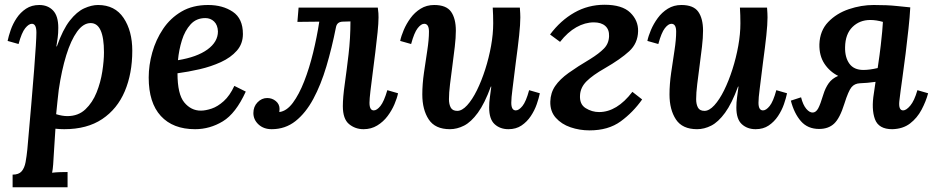

<svg xmlns="http://www.w3.org/2000/svg" viewBox="-20 -532 3929 807"><path d="M33 255V202Q59 202 71 188Q83 174 87.5 149.5Q92 125 95 95Q133 -329 133 -395Q133 -432 114 -432Q101 -432 86 -413.5Q71 -395 58 -347L12 -360Q16 -380 25 -406Q34 -432 50 -456Q66 -480 89.5 -495.5Q113 -511 145 -511Q181 -511 203 -488Q225 -465 225 -415Q225 -392 222.5 -374Q220 -356 217 -337H219Q244 -408 273.5 -445.5Q303 -483 334 -497Q365 -511 392 -511Q463 -511 499.5 -456.5Q536 -402 536 -319Q536 -223 504.5 -148.5Q473 -74 409.5 -31.5Q346 11 250 11Q242 11 232 10.5Q222 10 213 9Q209 67 207 102.5Q205 138 203.5 159Q202 180 199 194Q215 192 233.5 191.5Q252 191 264 191V255ZM263 -44Q309 -44 339 -72.5Q369 -101 386 -143.5Q403 -186 410 -231.5Q417 -277 417 -312Q417 -435 361 -435Q330 -435 304 -399Q278 -363 258.5 -300Q239 -237 227 -155Q224 -131 221.5 -106Q219 -81 216 -52Q242 -44 263 -44Z M855 -511Q916 -511 958.5 -482.5Q1001 -454 1001 -389Q1001 -348 975.5 -319Q950 -290 908.5 -271Q867 -252 819 -241Q771 -230 726 -224Q726 -136 754.5 -101.5Q783 -67 824 -67Q844 -67 869.5 -75.5Q895 -84 920.5 -107Q946 -130 965 -171L1013 -147Q971 -55 916.5 -22Q862 11 800 11Q707 11 656 -44.5Q605 -100 605 -206Q605 -258 620 -311.5Q635 -365 665.5 -410.5Q696 -456 743 -483.5Q790 -511 855 -511ZM843 -456Q805 -456 781 -429.5Q757 -403 744.5 -362.5Q732 -322 728 -279Q808 -292 852 -324Q896 -356 896 -400Q895 -427 880 -441.5Q865 -456 843 -456Z M1122 11Q1088 11 1066.5 -9Q1045 -29 1045 -57Q1045 -84 1062.5 -102Q1080 -120 1103 -120Q1124 -120 1139.5 -107Q1155 -94 1155 -74Q1155 -66 1154 -61Q1185 -65 1211 -100Q1237 -135 1258.5 -190Q1280 -245 1296 -310.5Q1312 -376 1322 -441L1230 -440L1235 -500H1568Q1570 -484 1570.5 -476.5Q1571 -469 1571 -459Q1571 -435 1567 -396Q1563 -357 1557.5 -312.5Q1552 -268 1546.5 -225.5Q1541 -183 1537 -149.5Q1533 -116 1533 -100Q1533 -68 1551 -68Q1564 -68 1579 -86.5Q1594 -105 1608 -153L1653 -140Q1649 -120 1638 -94Q1627 -68 1609 -44Q1591 -20 1565.5 -4.5Q1540 11 1508 11Q1473 11 1447 -10.5Q1421 -32 1421 -86Q1421 -122 1429 -178.5Q1437 -235 1445 -303.5Q1453 -372 1453 -442L1420 -441Q1396 -440 1392 -417Q1375 -331 1352 -253.5Q1329 -176 1297 -116.5Q1265 -57 1222 -23Q1179 11 1122 11Z M1871 11Q1809 11 1782 -30Q1755 -71 1755 -135Q1755 -178 1762 -226.5Q1769 -275 1776 -320.5Q1783 -366 1783 -399Q1783 -432 1763 -432Q1750 -432 1735.5 -413.5Q1721 -395 1708 -347L1662 -360Q1666 -380 1677 -406Q1688 -432 1705.5 -456Q1723 -480 1748 -495.5Q1773 -511 1805 -511Q1856 -511 1876 -482.5Q1896 -454 1896 -403Q1896 -374 1891.5 -335.5Q1887 -297 1881.5 -256Q1876 -215 1871.5 -178Q1867 -141 1867 -115Q1867 -94 1874.5 -80Q1882 -66 1902 -66Q1922 -66 1943.5 -89.5Q1965 -113 1984.5 -152.5Q2004 -192 2019.5 -240.5Q2035 -289 2044 -339Q2053 -389 2053 -434Q2053 -448 2052.5 -468Q2052 -488 2051 -500H2165Q2166 -484 2166.5 -476.5Q2167 -469 2167 -459Q2167 -430 2162 -383Q2157 -336 2148 -270Q2139 -195 2134 -157.5Q2129 -120 2129 -100Q2129 -68 2148 -68Q2161 -68 2176 -86.5Q2191 -105 2204 -153L2249 -140Q2245 -120 2236 -94Q2227 -68 2211 -44Q2195 -20 2172 -4.5Q2149 11 2117 11Q2082 11 2059 -10Q2036 -31 2036 -80Q2036 -102 2039 -123Q2042 -144 2045 -168H2043Q2017 -97 1988.5 -58Q1960 -19 1930.5 -4Q1901 11 1871 11Z M2458 16Q2416 16 2378 3Q2340 -10 2316 -37Q2292 -64 2293 -105Q2294 -142 2313.5 -170.5Q2333 -199 2370 -225.5Q2407 -252 2461 -284Q2498 -307 2518.5 -328Q2539 -349 2540 -380Q2541 -408 2524 -423Q2507 -438 2476 -438Q2439 -438 2402.5 -417.5Q2366 -397 2334 -356L2292 -387Q2336 -446 2394 -479Q2452 -512 2521 -512Q2595 -512 2629 -479Q2663 -446 2662 -401Q2661 -350 2624.5 -316.5Q2588 -283 2522 -245Q2471 -216 2445.5 -190.5Q2420 -165 2418 -133Q2415 -94 2441.5 -77.5Q2468 -61 2498 -61Q2573 -61 2638 -146L2679 -114Q2641 -60 2589 -22Q2537 16 2458 16Z M2910 11Q2848 11 2821 -30Q2794 -71 2794 -135Q2794 -178 2801 -226.5Q2808 -275 2815 -320.5Q2822 -366 2822 -399Q2822 -432 2802 -432Q2789 -432 2774.5 -413.5Q2760 -395 2747 -347L2701 -360Q2705 -380 2716 -406Q2727 -432 2744.5 -456Q2762 -480 2787 -495.5Q2812 -511 2844 -511Q2895 -511 2915 -482.5Q2935 -454 2935 -403Q2935 -374 2930.5 -335.5Q2926 -297 2920.5 -256Q2915 -215 2910.5 -178Q2906 -141 2906 -115Q2906 -94 2913.5 -80Q2921 -66 2941 -66Q2961 -66 2982.5 -89.5Q3004 -113 3023.5 -152.5Q3043 -192 3058.5 -240.5Q3074 -289 3083 -339Q3092 -389 3092 -434Q3092 -448 3091.5 -468Q3091 -488 3090 -500H3204Q3205 -484 3205.5 -476.5Q3206 -469 3206 -459Q3206 -430 3201 -383Q3196 -336 3187 -270Q3178 -195 3173 -157.5Q3168 -120 3168 -100Q3168 -68 3187 -68Q3200 -68 3215 -86.5Q3230 -105 3243 -153L3288 -140Q3284 -120 3275 -94Q3266 -68 3250 -44Q3234 -20 3211 -4.5Q3188 11 3156 11Q3121 11 3098 -10Q3075 -31 3075 -80Q3075 -102 3078 -123Q3081 -144 3084 -168H3082Q3056 -97 3027.5 -58Q2999 -19 2969.5 -4Q2940 11 2910 11Z M3423 10Q3375 10 3346.5 -22.5Q3318 -55 3304 -109L3347 -123Q3355 -91 3369 -74.5Q3383 -58 3397 -59Q3410 -60 3419 -76.5Q3428 -93 3441 -136Q3449 -162 3463 -182Q3477 -202 3503 -213Q3467 -231 3445 -264.5Q3423 -298 3424 -346Q3426 -403 3461 -439.5Q3496 -476 3548 -493.5Q3600 -511 3652 -511Q3682 -511 3705.5 -510Q3729 -509 3752 -506.5Q3775 -504 3806 -501Q3804 -462 3798.5 -411.5Q3793 -361 3786.5 -307.5Q3780 -254 3772.5 -202Q3765 -150 3760 -107Q3756 -68 3776 -68Q3789 -68 3806 -88Q3823 -108 3836 -153L3881 -140Q3872 -106 3853.5 -71Q3835 -36 3805 -13Q3775 10 3730 11Q3673 11 3657.5 -31Q3642 -73 3653 -140Q3657 -165 3660 -188Q3625 -183 3594 -182Q3572 -181 3559 -165.5Q3546 -150 3529 -96Q3510 -35 3486 -12.5Q3462 10 3423 10ZM3532 -334Q3531 -291 3550 -264.5Q3569 -238 3609 -238Q3635 -238 3669 -246Q3678 -306 3682 -342Q3686 -378 3688 -399.5Q3690 -421 3691 -440Q3663 -448 3638 -448Q3593 -448 3563 -418.5Q3533 -389 3532 -334Z"/></svg>

Font: Lora SemiBold
Style: Italic
Weight: 600
Italic angle: -3°
Designer: Olga Karpushina, Alexei Vanyashin (Cyrillic)
Foundry: Cyreal
Version: Version 3.011; ttfautohint (v1.8.4.7-5d5b)